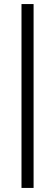

<svg xmlns="http://www.w3.org/2000/svg" viewBox="-20 -795 271 945"><path d="M85.8 130V-775H145.3V130Z"/></svg>

Font: Raleway Thin
Style: Regular
Weight: 100
Designer: Matt McInerney, Pablo Impallari, Rodrigo Fuenzalida
Foundry: Matt McInerney, Pablo Impallari, Rodrigo Fuenzalida
Version: Version 4.026